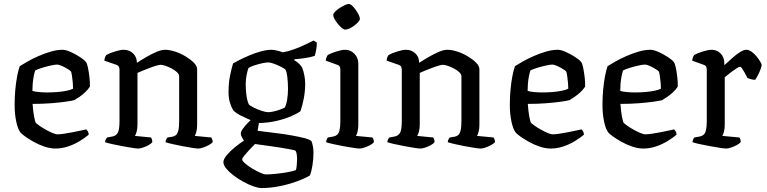

<svg xmlns="http://www.w3.org/2000/svg" viewBox="-20 -752 3882 972"><path d="M261 0Q234 0 204.5 -10Q175 -20 149.5 -34.5Q124 -49 106 -62Q88 -75 83 -82Q70 -99 62 -137.5Q54 -176 54 -220Q54 -261 57.5 -298.5Q61 -336 67 -367Q73 -398 80 -417Q94 -426 118.5 -440Q143 -454 173.5 -467.5Q204 -481 236 -490.5Q268 -500 297 -500Q313 -500 337.5 -489Q362 -478 384.5 -463.5Q407 -449 415 -438Q421 -431 425.5 -408.5Q430 -386 433 -360Q436 -334 435 -313Q425 -298 410.5 -284.5Q396 -271 381 -261Q366 -251 356 -245Q346 -242 315 -237.5Q284 -233 240 -229.5Q196 -226 145 -226Q147 -194 152 -165Q157 -136 162 -129Q166 -125 179.5 -115.5Q193 -106 210 -96.5Q227 -87 244 -79.5Q261 -72 272 -72Q284 -72 304.5 -75Q325 -78 347.5 -82.5Q370 -87 389 -91Q408 -95 417 -97Q421 -93 425 -86.5Q429 -80 429 -70Q410 -54 383 -37.5Q356 -21 324.5 -10.5Q293 0 261 0ZM218 -284Q243 -284 269 -286Q295 -288 317 -292.5Q339 -297 350 -303Q350 -315 348.5 -333Q347 -351 344.5 -367Q342 -383 340 -389Q338 -393 324.5 -401.5Q311 -410 295 -417.5Q279 -425 268 -425Q258 -425 235.5 -420Q213 -415 190.5 -408Q168 -401 158 -395Q154 -383 150.5 -365Q147 -347 145.5 -327.5Q144 -308 144 -292Q155 -288 176.5 -286Q198 -284 218 -284Z M679 0Q671 0 649 -3.5Q627 -7 599.5 -12Q572 -17 548 -22.5Q524 -28 512 -32Q512 -40 515.5 -46.5Q519 -53 522 -56L549 -61Q566 -64 575.5 -78.5Q585 -93 585 -139V-400Q585 -408 581.5 -414.5Q578 -421 569 -424L508 -445Q510 -458 512.5 -464Q515 -470 519 -474Q535 -483 562.5 -491.5Q590 -500 606 -500Q635 -500 654 -481.5Q673 -463 673 -434Q696 -449 722 -464Q748 -479 772.5 -489.5Q797 -500 816 -500Q838 -500 866 -491Q894 -482 919.5 -466.5Q945 -451 961.5 -434.5Q978 -418 978 -401V-120Q978 -100 974 -85Q970 -70 966 -64L1050 -56Q1052 -52 1054.5 -46Q1057 -40 1057 -33Q1051 -25 1037 -17.5Q1023 -10 1008.5 -5Q994 0 983 0Q975 0 953 -3.5Q931 -7 904 -12Q877 -17 853.5 -22.5Q830 -28 818 -32Q818 -40 821.5 -46.5Q825 -53 828 -56L853 -60Q863 -62 870.5 -68Q878 -74 882.5 -90.5Q887 -107 887 -139V-366Q887 -376 876 -386.5Q865 -397 848.5 -405.5Q832 -414 817 -419Q802 -424 794 -424Q787 -424 771 -419.5Q755 -415 736 -407.5Q717 -400 700.5 -393.5Q684 -387 676 -383V-122Q676 -102 672 -86.5Q668 -71 663 -64L745 -56Q747 -52 749 -46Q751 -40 751 -33Q746 -25 732.5 -17.5Q719 -10 704 -5Q689 0 679 0Z M1304 200Q1288 200 1263.5 191.5Q1239 183 1212.5 168.5Q1186 154 1163 136.5Q1140 119 1125.5 101.5Q1111 84 1111 69Q1111 54 1127.5 34Q1144 14 1168.5 -6Q1193 -26 1215 -40Q1210 -47 1204.5 -57.5Q1199 -68 1199 -76Q1199 -86 1210 -101Q1221 -116 1236 -131.5Q1251 -147 1262 -155L1294 -147L1284 -90Q1292 -89 1319.5 -85.5Q1347 -82 1383.5 -77.5Q1420 -73 1456.5 -66.5Q1493 -60 1520.5 -53Q1548 -46 1557 -37Q1562 -24 1564.5 -8.5Q1567 7 1567 21Q1567 52 1562 84Q1557 116 1549 136Q1537 144 1511.5 155Q1486 166 1452.5 176.5Q1419 187 1380 193.5Q1341 200 1304 200ZM1327 131Q1347 131 1376.5 128Q1406 125 1434.5 120Q1463 115 1478 109Q1481 101 1482.5 82.5Q1484 64 1484 53Q1484 40 1482 28Q1480 16 1476 11Q1474 9 1454.5 5Q1435 1 1407 -3.5Q1379 -8 1350 -12Q1321 -16 1299 -19Q1277 -22 1271 -23Q1257 -9 1242 7Q1227 23 1216.5 36Q1206 49 1206 55Q1206 62 1220.5 75Q1235 88 1256 100.5Q1277 113 1296.5 122Q1316 131 1327 131ZM1287 -129Q1257 -140 1235 -150Q1213 -160 1198 -167.5Q1183 -175 1174 -182Q1165 -189 1160 -195Q1152 -208 1144.5 -231Q1137 -254 1137 -285Q1137 -333 1145 -371Q1153 -409 1160 -431Q1170 -437 1192.5 -448.5Q1215 -460 1243.5 -472Q1272 -484 1301.5 -492Q1331 -500 1354 -500Q1367 -500 1386 -495Q1405 -490 1412 -487Q1440 -492 1470 -503Q1500 -514 1526.5 -527Q1553 -540 1568 -547L1584 -536Q1584 -518 1580.5 -498.5Q1577 -479 1573 -469Q1551 -462 1524.5 -458Q1498 -454 1470 -452V-447Q1479 -442 1489.5 -433.5Q1500 -425 1509 -411Q1516 -395 1520.5 -372Q1525 -349 1525 -329Q1525 -289 1517.5 -251.5Q1510 -214 1501 -189Q1488 -179 1457 -165Q1426 -151 1382.5 -140.5Q1339 -130 1287 -129ZM1338 -184Q1349 -184 1366.5 -188Q1384 -192 1399.5 -198Q1415 -204 1421 -207Q1429 -220 1433.5 -246.5Q1438 -273 1438 -301Q1438 -335 1434.5 -362.5Q1431 -390 1426 -398Q1422 -404 1404.5 -413Q1387 -422 1368 -429Q1349 -436 1339 -436Q1326 -436 1306 -431.5Q1286 -427 1266.5 -420.5Q1247 -414 1238 -408Q1233 -395 1228.5 -372.5Q1224 -350 1224 -326Q1224 -300 1226.5 -278Q1229 -256 1233 -242Q1237 -228 1240 -223Q1246 -217 1264.5 -207.5Q1283 -198 1304.5 -191Q1326 -184 1338 -184Z M1799 0Q1792 0 1769 -3.5Q1746 -7 1718.5 -12Q1691 -17 1666.5 -22.5Q1642 -28 1631 -32Q1631 -39 1634 -46Q1637 -53 1640 -56L1668 -61Q1679 -63 1687 -70Q1695 -77 1699 -93Q1703 -109 1703 -139V-400Q1703 -408 1700 -414.5Q1697 -421 1687 -424L1629 -445Q1630 -455 1633.5 -463Q1637 -471 1640 -474Q1656 -483 1683.5 -491.5Q1711 -500 1727 -500Q1755 -500 1774.5 -479.5Q1794 -459 1794 -430V-120Q1794 -100 1790 -85Q1786 -70 1782 -64L1866 -56Q1868 -52 1870.5 -46.5Q1873 -41 1873 -33Q1868 -25 1854 -17.5Q1840 -10 1825 -5Q1810 0 1799 0ZM1727 -602Q1721 -602 1710.5 -610.5Q1700 -619 1690 -631.5Q1680 -644 1673.5 -656Q1667 -668 1667 -675Q1667 -683 1676 -692.5Q1685 -702 1698 -710.5Q1711 -719 1724.5 -725.5Q1738 -732 1745 -732Q1753 -732 1762.5 -723.5Q1772 -715 1781 -702Q1790 -689 1796 -677Q1802 -665 1802 -656Q1802 -650 1793.5 -640.5Q1785 -631 1773 -622Q1761 -613 1748.5 -607.5Q1736 -602 1727 -602Z M2108 0Q2100 0 2078 -3.5Q2056 -7 2028.5 -12Q2001 -17 1977 -22.5Q1953 -28 1941 -32Q1941 -40 1944.5 -46.5Q1948 -53 1951 -56L1978 -61Q1995 -64 2004.5 -78.5Q2014 -93 2014 -139V-400Q2014 -408 2010.5 -414.5Q2007 -421 1998 -424L1937 -445Q1939 -458 1941.5 -464Q1944 -470 1948 -474Q1964 -483 1991.5 -491.5Q2019 -500 2035 -500Q2064 -500 2083 -481.5Q2102 -463 2102 -434Q2125 -449 2151 -464Q2177 -479 2201.5 -489.5Q2226 -500 2245 -500Q2267 -500 2295 -491Q2323 -482 2348.5 -466.5Q2374 -451 2390.5 -434.5Q2407 -418 2407 -401V-120Q2407 -100 2403 -85Q2399 -70 2395 -64L2479 -56Q2481 -52 2483.5 -46Q2486 -40 2486 -33Q2480 -25 2466 -17.5Q2452 -10 2437.5 -5Q2423 0 2412 0Q2404 0 2382 -3.5Q2360 -7 2333 -12Q2306 -17 2282.5 -22.5Q2259 -28 2247 -32Q2247 -40 2250.5 -46.5Q2254 -53 2257 -56L2282 -60Q2292 -62 2299.5 -68Q2307 -74 2311.5 -90.5Q2316 -107 2316 -139V-366Q2316 -376 2305 -386.5Q2294 -397 2277.5 -405.5Q2261 -414 2246 -419Q2231 -424 2223 -424Q2216 -424 2200 -419.5Q2184 -415 2165 -407.5Q2146 -400 2129.5 -393.5Q2113 -387 2105 -383V-122Q2105 -102 2101 -86.5Q2097 -71 2092 -64L2174 -56Q2176 -52 2178 -46Q2180 -40 2180 -33Q2175 -25 2161.5 -17.5Q2148 -10 2133 -5Q2118 0 2108 0Z M2768 0Q2741 0 2711.5 -10Q2682 -20 2656.5 -34.5Q2631 -49 2613 -62Q2595 -75 2590 -82Q2577 -99 2569 -137.5Q2561 -176 2561 -220Q2561 -261 2564.5 -298.5Q2568 -336 2574 -367Q2580 -398 2587 -417Q2601 -426 2625.5 -440Q2650 -454 2680.5 -467.5Q2711 -481 2743 -490.5Q2775 -500 2804 -500Q2820 -500 2844.5 -489Q2869 -478 2891.5 -463.5Q2914 -449 2922 -438Q2928 -431 2932.5 -408.5Q2937 -386 2940 -360Q2943 -334 2942 -313Q2932 -298 2917.5 -284.5Q2903 -271 2888 -261Q2873 -251 2863 -245Q2853 -242 2822 -237.5Q2791 -233 2747 -229.5Q2703 -226 2652 -226Q2654 -194 2659 -165Q2664 -136 2669 -129Q2673 -125 2686.5 -115.5Q2700 -106 2717 -96.5Q2734 -87 2751 -79.5Q2768 -72 2779 -72Q2791 -72 2811.5 -75Q2832 -78 2854.5 -82.5Q2877 -87 2896 -91Q2915 -95 2924 -97Q2928 -93 2932 -86.5Q2936 -80 2936 -70Q2917 -54 2890 -37.5Q2863 -21 2831.5 -10.5Q2800 0 2768 0ZM2725 -284Q2750 -284 2776 -286Q2802 -288 2824 -292.5Q2846 -297 2857 -303Q2857 -315 2855.5 -333Q2854 -351 2851.5 -367Q2849 -383 2847 -389Q2845 -393 2831.5 -401.5Q2818 -410 2802 -417.5Q2786 -425 2775 -425Q2765 -425 2742.5 -420Q2720 -415 2697.5 -408Q2675 -401 2665 -395Q2661 -383 2657.5 -365Q2654 -347 2652.5 -327.5Q2651 -308 2651 -292Q2662 -288 2683.5 -286Q2705 -284 2725 -284Z M3237 0Q3210 0 3180.5 -10Q3151 -20 3125.5 -34.5Q3100 -49 3082 -62Q3064 -75 3059 -82Q3046 -99 3038 -137.5Q3030 -176 3030 -220Q3030 -261 3033.5 -298.5Q3037 -336 3043 -367Q3049 -398 3056 -417Q3070 -426 3094.5 -440Q3119 -454 3149.5 -467.5Q3180 -481 3212 -490.5Q3244 -500 3273 -500Q3289 -500 3313.5 -489Q3338 -478 3360.5 -463.5Q3383 -449 3391 -438Q3397 -431 3401.5 -408.5Q3406 -386 3409 -360Q3412 -334 3411 -313Q3401 -298 3386.5 -284.5Q3372 -271 3357 -261Q3342 -251 3332 -245Q3322 -242 3291 -237.5Q3260 -233 3216 -229.5Q3172 -226 3121 -226Q3123 -194 3128 -165Q3133 -136 3138 -129Q3142 -125 3155.5 -115.5Q3169 -106 3186 -96.5Q3203 -87 3220 -79.5Q3237 -72 3248 -72Q3260 -72 3280.5 -75Q3301 -78 3323.5 -82.5Q3346 -87 3365 -91Q3384 -95 3393 -97Q3397 -93 3401 -86.5Q3405 -80 3405 -70Q3386 -54 3359 -37.5Q3332 -21 3300.5 -10.5Q3269 0 3237 0ZM3194 -284Q3219 -284 3245 -286Q3271 -288 3293 -292.5Q3315 -297 3326 -303Q3326 -315 3324.5 -333Q3323 -351 3320.5 -367Q3318 -383 3316 -389Q3314 -393 3300.5 -401.5Q3287 -410 3271 -417.5Q3255 -425 3244 -425Q3234 -425 3211.5 -420Q3189 -415 3166.5 -408Q3144 -401 3134 -395Q3130 -383 3126.5 -365Q3123 -347 3121.5 -327.5Q3120 -308 3120 -292Q3131 -288 3152.5 -286Q3174 -284 3194 -284Z M3656 0Q3648 0 3625.5 -3.5Q3603 -7 3575 -12Q3547 -17 3522 -22.5Q3497 -28 3486 -32Q3486 -39 3489 -46Q3492 -53 3495 -56L3523 -61Q3534 -63 3542 -70Q3550 -77 3554 -93Q3558 -109 3558 -139V-400Q3558 -408 3555 -414.5Q3552 -421 3542 -424L3484 -445Q3486 -457 3489 -464Q3492 -471 3495 -474Q3511 -483 3538.5 -491.5Q3566 -500 3582 -500Q3610 -500 3628.5 -481Q3647 -462 3647 -431V-422Q3657 -430 3671 -443.5Q3685 -457 3701 -470Q3717 -483 3732 -491.5Q3747 -500 3759 -500Q3771 -500 3784.5 -490.5Q3798 -481 3809.5 -467Q3821 -453 3828.5 -440.5Q3836 -428 3836 -423Q3836 -418 3831 -403.5Q3826 -389 3818 -373.5Q3810 -358 3803 -348Q3791 -348 3780.5 -351.5Q3770 -355 3764 -357Q3758 -370 3750.5 -383Q3743 -396 3737 -405Q3731 -414 3727 -414Q3722 -414 3710.5 -407Q3699 -400 3686.5 -390.5Q3674 -381 3663.5 -372.5Q3653 -364 3649 -361V-120Q3649 -100 3645 -85Q3641 -70 3637 -64L3723 -56Q3725 -54 3727.5 -47.5Q3730 -41 3730 -33Q3724 -25 3710 -17.5Q3696 -10 3681 -5Q3666 0 3656 0Z"/></svg>

Font: Texturina Medium 12pt
Style: Regular
Weight: 400
Version: Version 1.002